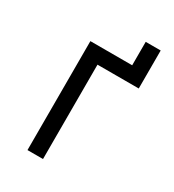

<svg xmlns="http://www.w3.org/2000/svg" viewBox="-227 -1097 1104 1221"><g transform="rotate(30 325.0 -486.0)"><path d="M477 -790V-972H587V-790ZM170 -800H587V-693H284V0H170Z"/></g></svg>

Font: Martian Mono SemiCondensed
Style: Regular
Weight: 400
Width: 4
Designer: Roman Shamin
Foundry: Evil Martians
Version: Version 1.000